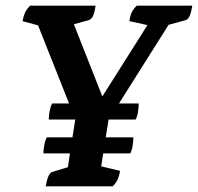

<svg xmlns="http://www.w3.org/2000/svg" viewBox="-20 -661 702 681"><path d="M142 0Q150 -46 165 -51L221 -68L228 -117H134Q134 -130 137 -146.5Q140 -163 146 -174H237L247 -237H153Q153 -250 156 -266.5Q159 -283 165 -294H225L115 -571L60 -586Q63 -603 68.5 -615.5Q74 -628 87 -641H319Q313 -595 296 -590L242 -575L343 -319L503 -572L439 -586Q441 -603 446.5 -615.5Q452 -628 465 -641H662Q655 -595 640 -590L578 -573L402 -294H472Q472 -281 469.5 -264.5Q467 -248 461 -237H366L365 -236L355 -174H453Q453 -161 450.5 -144.5Q448 -128 442 -117H346L339 -71L406 -55Q403 -38 398 -26Q393 -14 380 0Z"/></svg>

Font: Petrona
Style: Bold Italic
Weight: 700
Italic angle: -9°
Designer: Ringo R. Seeber
Foundry: Ringo R. Seeber
Version: Version 2.001; ttfautohint (v1.8.3)